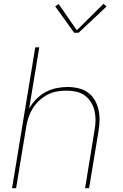

<svg xmlns="http://www.w3.org/2000/svg" viewBox="-20 -982 640 1002"><path d="M43 0 164 -735H185L132 -415Q147 -442 169 -464.5Q191 -487 218 -501.5Q245 -516 274.5 -522Q304 -528 332 -528Q361 -528 389 -521.5Q417 -515 438.5 -499.5Q460 -484 474 -460.5Q488 -437 494 -410Q500 -383 499.5 -354.5Q499 -326 494 -297L445 0H424L473 -300Q478 -326 478.5 -352Q479 -378 473.5 -402.5Q468 -427 455 -448Q442 -469 422.5 -483.5Q403 -498 378 -503.5Q353 -509 326 -509Q302 -509 276.5 -504.5Q251 -500 228 -488Q205 -476 185 -457.5Q165 -439 151 -416.5Q137 -394 129 -370Q121 -346 117 -321L64 0ZM367 -811 268 -949 286 -961 381 -824 520 -962 536 -948 390 -811Z"/></svg>

Font: Iosevka SS04 Thin Extended
Style: Italic
Weight: 100
Width: 7
Italic angle: -9°
Monospace: yes
Designer: Belleve Invis
Foundry: Belleve Invis
Version: Version 19.0.0; ttfautohint (v1.8.4)